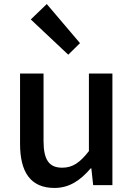

<svg xmlns="http://www.w3.org/2000/svg" viewBox="-20 -914 660 948"><path d="M249 14C324 14 378 -25 428 -83H431L440 0H535V-551H419V-168C374 -110 338 -86 287 -86C223 -86 195 -124 195 -218V-551H79V-204C79 -64 131 14 249 14ZM317 -644 375 -701 211 -894 132 -818Z"/></svg>

Font: Noto Sans JP Medium
Style: Regular
Weight: 500
Designer: Ryoko NISHIZUKA 西塚涼子 (kana, bopomofo & ideographs); Paul D. Hunt (Latin, Greek & Cyrillic); Sandoll Communications 산돌커뮤니
Foundry: Adobe
Version: Version 2.004;hotconv 1.0.118;makeotfexe 2.5.65603